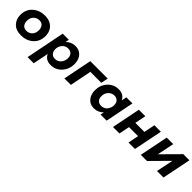

<svg xmlns="http://www.w3.org/2000/svg" viewBox="294 -1871 3393 3393"><g transform="rotate(45 1990.0 -175.0)"><path d="M294 6Q167 6 99 -65Q31 -136 31 -242Q31 -381 123 -462Q215 -543 349 -543Q437 -543 495.5 -509.5Q556.5 -473.5 584.2 -417.2Q612 -361 612 -296Q612 -156 520 -75Q428 6 294 6ZM306 -119Q367 -119 411.5 -162Q456 -205 456 -284Q456 -339 427 -377Q398 -415 337 -415Q278 -415 232.5 -372.5Q187 -330 187 -250Q187 -195 216 -157Q245 -119 306 -119Z M803 194H650L796 -538H949L935 -469Q1009 -544 1110 -544Q1180.5 -544 1228 -512Q1275.5 -480 1299.8 -426Q1324 -372 1324 -306Q1324 -175 1241.5 -84.5Q1159 6 1037 6Q908 6 862 -97ZM1013 -125Q1084 -125 1126.5 -177Q1169 -229 1169 -297Q1169 -359 1135.5 -390.5Q1102 -422 1052 -422Q983 -422 939.5 -371.5Q896 -321 896 -251Q896 -196.5 926.8 -160.8Q957.5 -125 1013 -125Z M1484 -539H1919L1892 -406H1618L1538 0H1376Z M2119 6Q2047.5 6 2001 -26Q1952.5 -60 1928.8 -113.8Q1905 -167.5 1905 -232Q1905 -365 1987.5 -454.5Q2070 -544 2192 -544Q2320 -544 2367 -440L2386 -538H2539L2432 0H2279L2294 -68Q2220 6 2119 6ZM2177 -115Q2248 -115 2290.5 -167Q2333 -219 2333 -287Q2333 -349 2299.5 -380.5Q2266 -412 2216 -412Q2154 -412 2107 -364.5Q2060 -317 2060 -241Q2060 -177 2094 -146Q2128 -115 2177 -115Z M2698 -539H2860L2818 -331H3044L3086 -539H3248L3140 0H2978L3018 -199H2792L2752 0H2590Z M3394 -539H3557L3492 -220L3808 -539H3961L3853 0H3690L3756 -320L3440 0H3286Z"/></g></svg>

Font: Argentum Sans SemiBold
Style: Italic
Weight: 600
Italic angle: -11°
Designer: Julieta Ulanovsky (font), Cristiano Sobral (main changes and remaster)
Foundry: Julieta Ulanovsky (font), Cristiano Sobral (main changes and remaster)
Version: Version 2.007;June 15, 2022;FontCreator 14.0.0.2814 64-bit; 